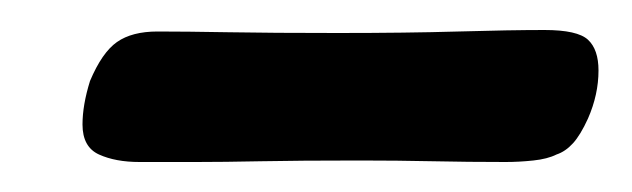

<svg xmlns="http://www.w3.org/2000/svg" viewBox="-20 -326 421 128"><path d="M40 -272Q48 -291 58 -298Q68 -305 85 -305Q104 -305 132.5 -304.5Q161 -304 205 -304Q251 -304 285.5 -305Q320 -306 343 -306Q365 -306 372 -299.5Q379 -293 379 -279Q379 -263 372 -247Q367 -236 362 -230.5Q357 -225 351 -223Q345 -220 335.5 -219Q326 -218 317 -218Q292 -218 268.5 -218.5Q245 -219 220 -219Q179 -219 154 -218.5Q129 -218 111 -218Q93 -218 73 -218Q57 -218 46 -223Q35 -228 35 -243Q35 -256 40 -272Z"/></svg>

Font: Lisu Bosa SemiBold
Style: Italic
Weight: 600
Italic angle: -19°
Designer: David Morse, Annie Olsen, Victor Gaultney, Frank Grießhammer (Latin)
Foundry: SIL International
Version: Version 2.000